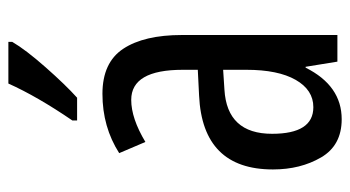

<svg xmlns="http://www.w3.org/2000/svg" viewBox="-204 -602 816 447"><g transform="rotate(-90 203.5 -378.0)"><path d="M265 -266V-212Q265 -138 241.5 -97Q218 -56 178 -56Q116 -56 116 -152Q116 -257 219 -263ZM209 -547Q132 -547 71 -508L97 -447Q152 -480 195 -480Q265 -480 265 -360V-325L205 -322Q33 -314 33 -150Q33 -86 61 -38Q89 10 150 10Q228 10 270 -74H272L284 0H346V-362Q346 -450 314 -498.5Q282 -547 209 -547ZM330 -766H233Q203 -699 147 -617V-606H200Q230 -633 271 -679.5Q312 -726 330 -757Z"/></g></svg>

Font: Noto Sans Display Condensed
Style: Regular
Weight: 400
Width: 3
Designer: Monotype Design Team
Foundry: Monotype Imaging Inc.
Version: Version 1.900